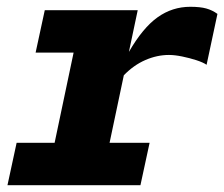

<svg xmlns="http://www.w3.org/2000/svg" viewBox="-20 -546 661 566"><path d="M2 0 29 -125H141L197 -391H85L112 -516H386L360 -393Q401 -464 444.5 -495Q488 -526 541 -526Q570 -526 588 -521Q606 -516 621 -505L589 -355Q579 -362 559 -368.5Q539 -375 517 -379.5Q495 -384 478 -384Q443 -384 408.5 -369Q374 -354 345 -324L303 -125H421L394 0Z"/></svg>

Font: Red Hat Mono
Style: Italic
Weight: 400
Italic angle: -12°
Monospace: yes
Designer: Pentagram, MCKL
Foundry: MCKL
Version: Version 1.030